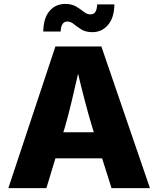

<svg xmlns="http://www.w3.org/2000/svg" viewBox="-20 -966 813 986"><path d="M22.9 0 264.6 -727.5H500.5L750 0H552.7L504.4 -152.8H264.6L218.3 0ZM305.2 -286.6H461.9L453.6 -313.5Q434.6 -376 416.5 -445.1Q398.4 -514.2 380.9 -587.4Q364.3 -514.2 347.9 -445.1Q331.5 -376 313.5 -313.5ZM455.1 -800.8Q420.9 -800.8 398.4 -814.5Q376 -828.1 359.6 -841.8Q343.3 -855.5 326.2 -855.5Q293.5 -855.5 291.5 -804.2H202.1Q203.6 -874.5 234.9 -910.2Q266.1 -945.8 314.5 -945.8Q348.6 -945.8 371.1 -932.4Q393.6 -918.9 410.2 -905.5Q426.8 -892.1 443.4 -892.1Q462.4 -892.1 470.2 -905.3Q478 -918.5 479 -943.4H567.4Q566.4 -874 534.2 -837.4Q502 -800.8 455.1 -800.8Z"/></svg>

Font: Inter Extra Bold
Style: Regular
Weight: 800
Designer: Rasmus Andersson
Foundry: rsms
Version: Version 4.000;git-3c8e0fc